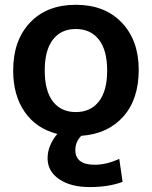

<svg xmlns="http://www.w3.org/2000/svg" viewBox="-20 -550 625 790"><path d="M34.2 -259.8Q34.2 -383.8 103.5 -457Q172.9 -530.3 292 -530.3Q411.1 -530.3 481 -457Q550.8 -383.8 550.8 -262.7Q550.8 -141.6 487.3 -70.3Q423.8 1 314.5 8.8Q290 33.2 290 67.4Q290 127.9 370.1 127.9Q418.9 127.9 470.7 103.5L484.4 198.2Q427.7 219.7 349.1 219.7Q270.5 219.7 223.1 187Q175.8 154.3 175.8 101.6Q175.8 48.8 215.8 1Q129.9 -20.5 82 -88.9Q34.2 -157.2 34.2 -259.8ZM197.8 -387.2Q164.1 -343.8 164.1 -259.8Q164.1 -175.8 197.8 -132.3Q231.4 -88.9 292 -88.9Q352.5 -88.9 386.7 -132.3Q420.9 -175.8 420.9 -259.8Q420.9 -343.8 386.7 -387.2Q352.5 -430.7 292 -430.7Q231.4 -430.7 197.8 -387.2Z"/></svg>

Font: GenEi M Gothic v2 Bold
Style: Regular
Weight: 700
Version: Version 2.0